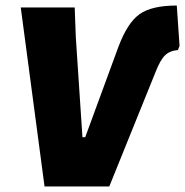

<svg xmlns="http://www.w3.org/2000/svg" viewBox="-20 -674 669 694"><path d="M141 0 55 -647H250L254 -540L278 -178H288L407 -502Q440 -591 484 -622.5Q528 -654 619 -654L629 -508L623 -493Q594 -491 576.5 -474Q559 -457 542 -413L375 0Z"/></svg>

Font: Alegreya Sans Black
Style: Italic
Weight: 900
Italic angle: -7°
Designer: Juan Pablo del Peral
Foundry: Huerta Tipografica
Version: Version 2.007